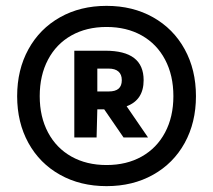

<svg xmlns="http://www.w3.org/2000/svg" viewBox="-20 -769 727 655"><path d="M648.5 -441Q648.5 -351 610 -281.2Q571.5 -211.5 502.2 -172.8Q433 -134 343.5 -134Q254 -134 184.8 -172.8Q115.5 -211.5 77 -281.2Q38.5 -351 38.5 -441Q38.5 -531 77 -601Q115.5 -671 184.8 -710Q254 -749 343.5 -749Q433 -749 502.2 -710Q571.5 -671 610 -601Q648.5 -531 648.5 -441ZM571.5 -441Q571.5 -512 543.2 -565.5Q515 -619 463.5 -648Q412 -677 343.5 -677Q275 -677 223.5 -648Q172 -619 143.8 -565.5Q115.5 -512 115.5 -441Q115.5 -370.5 143.8 -317.2Q172 -264 223.5 -235Q275 -206 343.5 -206Q412 -206 463.5 -235Q515 -264 543.2 -317.2Q571.5 -370.5 571.5 -441ZM412 -406.5 485 -300H401.5L335.5 -396H312L309.5 -300H233.5V-596H339Q405 -596 437.5 -571Q470 -546 470 -495.5Q470 -428 412 -406.5ZM312 -457H351Q373.5 -457 384.5 -466.5Q395.5 -476 395.5 -495.5Q395.5 -515 384 -525Q372.5 -535 351 -535H312Z"/></svg>

Font: Encode Sans Condensed ExtraBold
Style: Regular
Weight: 800
Width: 3
Designer: Multiple Designers
Foundry: Impallari Type
Version: Version 2.000